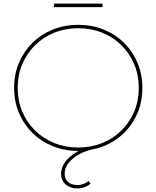

<svg xmlns="http://www.w3.org/2000/svg" viewBox="-20 -842 876 1075"><path d="M413 213Q374 213 348 191Q322 169 322 130Q322 109 333 84.5Q344 60 374 34Q404 8 459 -16L441 1Q435 2 429.5 2.5Q424 3 418 3Q341 3 275.5 -23.5Q210 -50 161.5 -98Q113 -146 86 -210Q59 -274 59 -350Q59 -426 86 -490Q113 -554 161.5 -602Q210 -650 275.5 -676.5Q341 -703 418 -703Q495 -703 560.5 -676.5Q626 -650 674.5 -602Q723 -554 750 -490Q777 -426 777 -350Q777 -258 739 -185.5Q701 -113 638.5 -67Q576 -21 500 -6Q459 2 423 22Q387 42 364.5 69.5Q342 97 342 130Q342 162 362.5 178Q383 194 414 194Q431 194 447.5 188Q464 182 476 171L487 186Q471 200 452.5 206.5Q434 213 413 213ZM418 -16Q490 -16 552 -41Q614 -66 660 -111.5Q706 -157 731.5 -217.5Q757 -278 757 -350Q757 -422 731.5 -482.5Q706 -543 660 -588.5Q614 -634 552 -659Q490 -684 418 -684Q346 -684 284 -659Q222 -634 176 -588.5Q130 -543 104.5 -482.5Q79 -422 79 -350Q79 -278 104.5 -217.5Q130 -157 176 -111.5Q222 -66 284 -41Q346 -16 418 -16ZM282 -802V-822H554V-802Z"/></svg>

Font: Montserrat Alternates Thin
Style: Regular
Weight: 100
Designer: Julieta Ulanovsky
Foundry: Julieta Ulanovsky
Version: Version 9.000